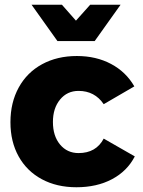

<svg xmlns="http://www.w3.org/2000/svg" viewBox="-20 -783 602 809"><path d="M311 -400Q263 -400 233 -363.5Q203 -327 203 -269Q203 -210 233 -174Q263 -138 311 -138Q385 -138 417 -199L548 -124Q516 -62 452 -28Q388 6 302 6Q219 6 156 -28Q93 -62 58.5 -124Q24 -186 24 -268Q24 -351 59 -414.5Q94 -478 157.5 -512.5Q221 -547 304 -547Q385 -547 448 -513.5Q511 -480 546 -419L417 -344Q379 -400 311 -400ZM360 -763H488L379 -610H222L113 -763H241L300 -696Z"/></svg>

Font: Montserrat arm2
Style: Bold
Weight: 700
Designer: Julieta Ulanovsky
Foundry: Julieta Ulanovsky
Version: Version 6.000